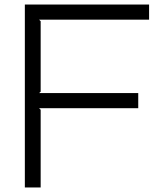

<svg xmlns="http://www.w3.org/2000/svg" viewBox="-20 -830 710 850"><path d="M640 -743H153L160 -736V-424L153 -418H592V-351H153L160 -344V0H90V-810H640Z"/></svg>

Font: TypoPRO Sinkin Sans
Style: 300 Light
Weight: 300
Designer: Keith Bates
Foundry: K-Type
Version: Sinkin Sans (version 1.0)  by Keith Bates   •   © 2014   www